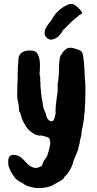

<svg xmlns="http://www.w3.org/2000/svg" viewBox="-20 -881 497 982"><path d="M338 -861 354 -860Q377 -849 398 -821Q406 -811 385 -804Q384 -801 374 -794Q352 -777 332 -756Q312 -735 301 -725Q281 -684 242 -678Q229 -678 216.5 -690.5Q204 -703 210 -728Q215 -744 244 -779Q244 -782 260 -805Q291 -845 338 -861ZM264 -312Q264 -326 265 -335Q270 -384 272.5 -397Q275 -410 275 -413V-456Q278 -460 281 -505Q281 -553 285 -576Q285 -591 295 -604Q308 -626 326 -635H327Q342 -639 357.5 -634Q373 -629 375 -628.5Q377 -628 380.5 -626.5Q384 -625 385.5 -624.5Q387 -624 389.5 -622.5Q392 -621 393.5 -619.5Q395 -618 397 -616.5Q399 -615 400 -613Q410 -593 414 -481Q417 -463 417 -423.5Q417 -384 416 -370V-360Q414 -342 414 -333V-326Q414 -307 411 -297Q411 -274 406 -254Q406 -246 401.5 -228.5Q397 -211 397 -200Q398 -195 388 -158Q390 -154 381 -127Q381 -116 374 -101.5Q367 -87 362 -73.5Q357 -60 356 -58Q350 -27 324 9L308 25Q310 27 303 34Q297 41 243 70Q242 71 222.5 76Q203 81 178 81Q153 81 130 73Q116 70 105 63Q100 58 91 53Q86 53 62 35Q58 32 36 -2Q29 -18 28.5 -19.5Q28 -21 25.5 -26Q23 -31 22 -49Q20 -89 49 -89Q79 -89 105 -59Q113 -51 115 -48.5Q117 -46 124.5 -39Q132 -32 136.5 -30Q141 -28 148.5 -25Q156 -22 163 -22Q170 -22 181.5 -26.5Q193 -31 197 -38Q197 -48 208.5 -64Q220 -80 221 -82Q224 -96 227 -102Q233 -119 237 -147Q239 -149 233 -172Q233 -176 216.5 -181.5Q200 -187 188 -188Q168 -184 137 -208Q124 -218 121 -223.5Q118 -229 115.5 -231Q113 -233 111 -238Q90 -273 90 -283L86 -293Q86 -303 78 -311Q78 -313 75 -347Q68 -373 68 -394V-410L69 -431Q67 -439 70 -463V-501L71 -516V-537Q72 -538 72 -547L73 -557Q73 -567 74 -573Q74 -615 118 -622Q152 -625 164 -615Q187 -595 184 -532Q184 -514 182 -502Q188 -483 185 -469Q187 -462 187 -455V-440Q187 -436 190.5 -403Q194 -370 198 -358Q198 -345 202 -333Q202 -325 213 -303Q222 -258 247 -261Q257 -263 263 -295Q266 -298 264 -312Z"/></svg>

Font: Caveat Brush
Style: Regular
Weight: 400
Designer: Pablo Impallari
Foundry: Creative Lab NY
Version: Version 1.096; ttfautohint (v1.3)